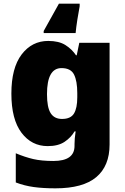

<svg xmlns="http://www.w3.org/2000/svg" viewBox="-20 -786 683 1046"><path d="M243 -563Q301 -563 336.5 -540.5Q372 -518 394 -485H398L412 -553H577V1Q577 118 504.5 179Q432 240 282 240Q215 240 164 233Q113 226 66 208V49Q116 70 161 80.5Q206 91 271 91Q386 91 386 9V-1Q386 -30 392 -70H386Q367 -37 332 -13.5Q297 10 240 10Q152 10 97 -63Q42 -136 42 -276Q42 -416 98 -489.5Q154 -563 243 -563ZM315 -415Q236 -415 236 -273Q236 -201 256 -169.5Q276 -138 318 -138Q365 -138 383 -167.5Q401 -197 401 -256V-279Q401 -344 383.5 -379.5Q366 -415 315 -415ZM414 -752Q408 -721 401.5 -679.5Q395 -638 392 -606H218V-617Q239 -654 257.5 -688Q276 -722 301 -766H414Z"/></svg>

Font: Noto Sans Bengali UI Black
Style: Regular
Weight: 900
Designer: Jelle Bosma - Monotype Design Team
Foundry: Monotype Imaging Inc.
Version: Version 2.003; ttfautohint (v1.8.4.7-5d5b)